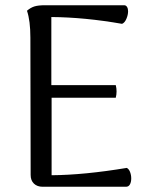

<svg xmlns="http://www.w3.org/2000/svg" viewBox="-20 -713 577 733"><path d="M481 -32Q481 -18 476 -9Q471 0 461 0H143Q122 0 109.5 -12Q97 -24 97 -45L96 -569Q96 -634 83 -672Q97 -684 111.5 -688.5Q126 -693 152 -693H454Q461 -693 465 -686.5Q469 -680 469 -670Q469 -656 462.5 -641Q456 -626 446 -622Q303 -647 176 -648V-388H422Q425 -376 425 -364Q425 -352 422 -340H177V-44Q302 -45 464 -72Q472 -68 476.5 -56.5Q481 -45 481 -32Z"/></svg>

Font: Arima Madurai
Style: Regular
Weight: 400
Designer: Joana Correia and Natanael Gama
Foundry: NDISCOVER
Version: Version 1.019